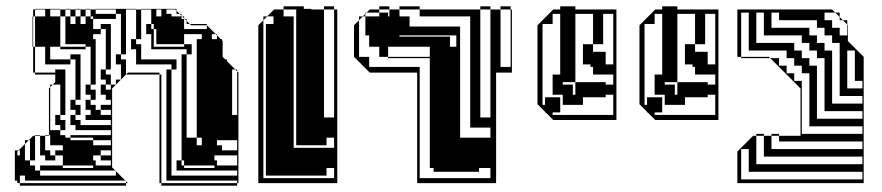

<svg xmlns="http://www.w3.org/2000/svg" viewBox="-20 -580 2792 608"><path d="M267 -552V-550H283V-536H347V-520H275V-528H267V-550H251V-552ZM585 -500 581 -504H563V-488H635V-500ZM667 -456V-468L663 -472H651V-456ZM139 -408V-392H203V-376H123V-408ZM731 -216V-354L725 -360H715V-216ZM171 -168V-184H155V-216H171V-200H187V-168ZM667 -216V-168H731V-152H651V-216H635V-144H659V-136H667V-120H683V-104H731V-136H667V-120H683V-104H659V-136H635V-144H619V-456H651V-408H667V-456H679L683 -452V-392H693L699 -386V-200H731V-184H683V-216ZM43 -72H35V-88H43ZM331 -88V-104H275V-120H299V-88ZM135 -150H123V-104H139V-88H155V-72H123V-88H107V-150H123V-152H135ZM659 -48V-56H563V-72H555V-56H563V-48ZM299 -72V-88H275V-72H283V-56H275V-72H283V-56H331V-72ZM43 -40H35V-56H43ZM427 -408V-392H539V-360H523V-24H731V-40H539V-72H555V-168H571V-144H603V-120H619V-144H603V-456H619V-472H563V-440H587V-408H571V-360H555V-408H571V-424H459V-472H443V-504H459V-550H427V-552H539V-546L549 -536H555V-530L557 -528H563V-522L565 -520H571V-514L581 -504H635V-500L663 -472H667V-468L679 -456H683V-452L685 -450V-400L693 -392H699V-386L725 -360H731V-354L735 -350V0H731V-8H507V-360H523V-376H411V-408ZM43 -40V-24H35V-40ZM491 -550H475V-528H491ZM555 -520V-528H539V-520ZM571 -504V-514L565 -520H563V-522L557 -528H555V-530L549 -536H539V-546L535 -550H507V-536H523V-528H539V-520H563V-504ZM379 -456H363V-504H379ZM563 -432V-440H475V-488H467V-504H459V-488H467V-432ZM379 -456V-408H363V-456ZM427 -408H411V-424H395V-456H411V-550H379V-504H363V-536H347V-550H283V-552H411V-550H427V-456H411V-440H427ZM667 -360H651V-408H667ZM283 -360H267V-408H283ZM667 -312H651V-360H667ZM283 -360V-312H267V-360ZM571 -312H555V-360H571ZM139 -408H123V-432H91V-528H85V-550H91V-528H123V-550H91V-552H171V-550H187V-528H203V-504H219V-528H203V-550H187V-552H203V-550H219V-528H235V-504H251V-528H235V-550H219V-552H235V-550H251V-528H267V-520H275V-504H331V-360H315V-344H331V-312H315V-328H299V-360H315V-488H299V-504H275V-488H299V-472H275V-456H283V-408H267V-432H251V-440H187V-528H171V-550H139V-528H171V-432H251V-424H171V-432H139ZM155 -312V-320L171 -336V-312ZM667 -264H651V-312H667ZM571 -264H555V-312H571ZM187 -264H171V-312H147L155 -320V-344H91V-350H85V-432H83V-528H85V-432H91V-350H155V-360H187ZM667 -216H651V-264H667ZM571 -216H555V-264H571ZM187 -264V-216H171V-264ZM219 -264V-248H235V-216H219V-232H203V-264H219V-392H203V-408H235V-264ZM571 -168H555V-216H571ZM155 -120V-136H171V-120ZM43 -56H35V-72H43ZM75 -72V-136H71L85 -150H91V-152H107V-150H91V-72ZM731 -56V-88H659V-72H667V-56H659V-72H667V-56ZM59 -24V-40H75V-24ZM43 -88V-104H39L59 -124V-136H71L59 -124V-72H75V-56H91V-40H107V-24H347V-38L345 -40H107V-56H179V-48H275V-56H179V-88H155V-104H179V-120H139V-152H135V-300L139 -304V-312H147L139 -304V-168H171V-152H187V-144H203V-136H275V-120H331V-136H275V-144H203V-152H331V-168H219V-184H203V-216H219V-200H235V-184H331V-200H251V-216H267V-232H251V-264H267V-280H251V-312H267V-296H283V-264H267V-248H283V-232H299V-216H331V-232H299V-248H331V-264H315V-280H299V-312H315V-296H331V-312H347V-328H363V-376H347V-408H363V-392H379V-344L335 -300V-50L345 -40H347V-38L377 -8H379V-6L385 0H379V-6L377 -8H59V-24H43V-8H35V-24H43V0H379V8H43V0H35V-8H27V-104H39L35 -100V-88ZM731 8H491V0H485V-344H379L385 -350H485V-344H491V0H731Z M1014 -24H822V-504H846V-528H826L848 -550H878V-528H910V-112H1038V-144H1014V-120H918V-550H878V-560H942V-552H966V-550H1006V-208H1038V-550H1006V-560H1038V-550H1048V0H798V-500L814 -516V-528H826L814 -516V-16H1038V-48H1014Z M1405 -432H1425V-468H1245V-464H1405ZM1341 -432H1209V-400H1341ZM1497 -36H1353V-48H1341V-396H1209V-400H1181V-432H1149V-468H1137V-528H1129L1137 -536V-540H1141L1137 -536V-528H1181V-540H1141L1151 -550H1181V-540H1209V-528H1213V-550H1181V-560H1213V-550H1245V-528H1277V-496H1437V-144H1533V-176H1469V-528H1309V-550H1245V-560H1309V-550H1501V-208H1533V-550H1501V-560H1533V-550H1565V-368H1597V-550H1565V-560H1597V-550H1601V-350H1551V0H1301V-350H1151L1101 -400V-500L1117 -516V-528H1129L1117 -516V-400H1149V-368H1309V-16H1533V-48H1497Z M1732 -200 1708 -224H1706V-226L1682 -250V-500L1732 -550H1754V-560H1802V-550H1932V-200ZM1858 -440V-416H1898V-376H1922V-536H1890V-440ZM1922 -344H1858V-368H1850V-376H1826V-440H1802V-320H1762V-312H1794V-280H1802V-320H1898V-312H1922ZM1698 -248H1706V-272H1754V-248H1762V-280H1730V-344H1754V-536H1730V-504H1698ZM1858 -440V-536H1802V-440ZM1754 -224H1730V-216H1922V-280H1898V-272H1826V-248H1754Z M2055 -200 2031 -224H2029V-226L2005 -250V-500L2055 -550H2077V-560H2125V-550H2255V-200ZM2181 -440V-416H2221V-376H2245V-536H2213V-440ZM2245 -344H2181V-368H2173V-376H2149V-440H2125V-320H2085V-312H2117V-280H2125V-320H2221V-312H2245ZM2021 -248H2029V-272H2077V-248H2085V-280H2053V-344H2077V-536H2053V-504H2021ZM2181 -440V-536H2125V-440ZM2077 -224H2053V-216H2245V-280H2221V-272H2149V-248H2077Z M2663 -468V-502L2649 -516H2639V-526L2625 -540H2591V-516H2615V-492H2639V-468ZM2711 -300V-324H2687V-420H2663V-300ZM2711 -252V-276H2639V-444H2615V-468H2591V-492H2567V-516H2447V-540H2423V-492H2543V-468H2567V-444H2591V-420H2615V-252ZM2711 -204V-228H2591V-396H2567V-420H2543V-444H2519V-468H2399V-540H2375V-444H2495V-420H2519V-396H2543V-372H2567V-204ZM2711 -156V-180H2543V-348H2519V-372H2495V-396H2471V-420H2351V-540H2327V-400H2415L2419 -396H2447V-372H2471V-348H2495V-324H2519V-156ZM2711 -60V-84H2399V-150H2423V-156H2447V-150H2423V-108H2711V-132H2447V-150H2515V-300L2419 -396H2327V-400H2315V-550H2615L2625 -540H2639V-526L2649 -516H2663V-502L2665 -500V-450L2715 -400V0H2315V-100L2365 -150H2375V-156H2399V-150H2375V-60ZM2711 -12V-36H2351V-108H2327V-12Z"/></svg>

Font: Rubik Broken Fax
Style: Regular
Weight: 400
Designer: Hubert and Fischer, NaN
Foundry: Hubert and Fischer, NaN
Version: Version 2.201